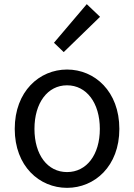

<svg xmlns="http://www.w3.org/2000/svg" viewBox="-20 -892 646 925"><path d="M303 13C436 13 555 -91 555 -271C555 -452 436 -557 303 -557C170 -557 51 -452 51 -271C51 -91 170 13 303 13ZM303 -63C209 -63 146 -146 146 -271C146 -396 209 -481 303 -481C397 -481 461 -396 461 -271C461 -146 397 -63 303 -63ZM287 -641 462 -811 398 -872 240 -686Z"/></svg>

Font: Noto Sans CJK TC Regular
Style: Regular
Weight: 400
Designer: Ryoko NISHIZUKA (kana & ideographs); Paul D. Hunt (Latin, Greek & Cyrillic); Wenlong ZHANG (bopomofo); Sandoll Communica
Foundry: Adobe Systems Incorporated
Version: Version 1.001;PS 1.001;hotconv 1.0.78;makeotf.lib2.5.61930